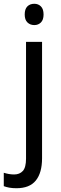

<svg xmlns="http://www.w3.org/2000/svg" viewBox="-60 -758 321 1018"><path d="M71 -681Q71 -710 85 -724Q99 -738 122 -738Q143 -738 157 -724Q171 -710 171 -681Q171 -653 157 -639Q143 -625 122 -625Q100 -625 85.5 -639Q71 -653 71 -681ZM27 240Q6 240 -10.5 237Q-27 234 -40 229V158Q-27 162 -13.5 164.5Q0 167 15 167Q44 167 61 148.5Q78 130 78 83V-536H163V81Q163 158 130 199Q97 240 27 240Z"/></svg>

Font: Noto Sans Gurmukhi SemiCondensed
Style: Regular
Weight: 400
Width: 4
Designer: Jelle Bosma - Monotype Design Team
Foundry: Monotype Imaging Inc.
Version: Version 2.004; ttfautohint (v1.8.4.7-5d5b)